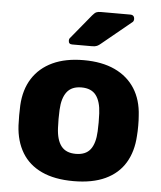

<svg xmlns="http://www.w3.org/2000/svg" viewBox="-54 -797 717 854"><g transform="rotate(5 305.0 -370.0)"><path d="M305.2 10Q220.7 10 163.2 -16.9Q105.6 -43.8 75.1 -94.5Q44.6 -145.3 40.8 -214.9Q39.8 -234.9 39.8 -260.3Q39.8 -285.8 40.8 -305.1Q44.6 -375.7 76.7 -426Q108.8 -476.2 166.3 -503.1Q223.9 -530 305.2 -530Q386.6 -530 444.2 -503.1Q501.7 -476.2 533.8 -426Q565.9 -375.7 569.7 -305.1Q571.4 -285.8 571.4 -260.3Q571.4 -234.9 569.7 -214.9Q565.9 -145.3 535.4 -94.5Q504.9 -43.8 447.3 -16.9Q389.7 10 305.2 10ZM305.2 -111.7Q349.6 -111.7 370.5 -138.9Q391.4 -166.1 393.8 -219.9Q394.8 -234.9 394.8 -260Q394.8 -285.1 393.8 -300.1Q391.4 -353 370.5 -380.6Q349.6 -408.3 305.2 -408.3Q261.5 -408.3 240.3 -380.6Q219.1 -353 216.7 -300.1Q215.7 -285.1 215.7 -260Q215.7 -234.9 216.7 -219.9Q219.1 -166.1 240.3 -138.9Q261.5 -111.7 305.2 -111.7ZM246.9 -595Q230.9 -595 230.9 -611Q230.9 -619 235.9 -624L324.2 -731.4Q334.1 -743.2 341.4 -746.6Q348.7 -750 361.2 -750H492.9Q511.9 -750 511.9 -730.4Q511.9 -723.4 506.9 -718.4L374.1 -609.4Q366.1 -602.4 358.1 -598.7Q350 -595 336.2 -595Z"/></g></svg>

Font: Rubik Light
Style: Regular
Weight: 300
Designer: Hubert and Fischer
Foundry: Hubert and Fischer
Version: Version 2.300;gftools[0.9.30]